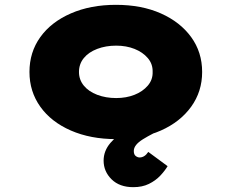

<svg xmlns="http://www.w3.org/2000/svg" viewBox="-20 -566 945 795"><path d="M532 209Q475 209 442 176.5Q409 144 409 99Q409 59 437 26Q465 -7 518 -38.5Q571 -70 642 -102L668 -39Q610 -13 572 10.5Q534 34 534 59Q534 74 542 80Q550 86 558 86Q568 86 577 80.5Q586 75 594 63L674 122Q662 142 643 162Q624 182 596.5 195.5Q569 209 532 209ZM460 10Q355 10 273.5 -25.5Q192 -61 147 -124Q102 -187 102 -268Q102 -350 147 -412.5Q192 -475 273.5 -510.5Q355 -546 460 -546Q566 -546 646 -510.5Q726 -475 771.5 -412.5Q817 -350 817 -268Q817 -187 771.5 -124Q726 -61 646 -25.5Q566 10 460 10ZM461 -160Q503 -160 537 -173.5Q571 -187 592 -211.5Q613 -236 612 -268Q613 -301 592 -325.5Q571 -350 537 -363.5Q503 -377 461 -377Q418 -377 382.5 -363.5Q347 -350 327 -325.5Q307 -301 307 -268Q307 -236 327 -211.5Q347 -187 382.5 -173.5Q418 -160 461 -160Z"/></svg>

Font: Lexend Peta Black
Style: Regular
Weight: 900
Version: Version 1.007